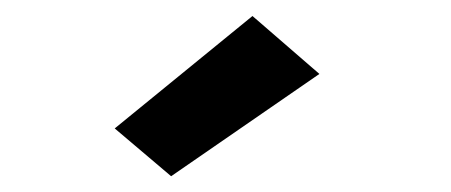

<svg xmlns="http://www.w3.org/2000/svg" viewBox="-20 -731 566 241"><path d="M124 -569.8 194.8 -509.8 380.9 -638.2 296.9 -710.9Z"/></svg>

Font: Comic Neue Angular
Style: Bold
Weight: 700
Designer: Craig Rozynski
Foundry: Craig Rozynski
Version: Version 2.003